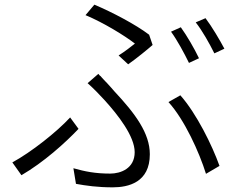

<svg xmlns="http://www.w3.org/2000/svg" viewBox="-20 -775 1040 824"><path d="M635 -582 620 -626C562 -670 461 -723 385 -755L347 -710C424 -678 515 -622 559 -588C543 -575 516 -554 489 -537L530 -499C567 -525 612 -562 635 -582ZM943 -566C924 -602 890 -660 862 -697L820 -679C849 -642 878 -590 900 -546L943 -566ZM834 -525C814 -567 782 -622 756 -658L714 -639C741 -602 771 -546 791 -505L834 -525ZM623 -113C623 -203 561 -287 470 -384L464 -391L457 -399C451 -406 444 -413 438 -420L431 -427C427 -432 422 -436 418 -441L412 -448C411 -449 409 -450 408 -451L402 -458L356 -418C382 -395 408 -368 429 -345C487 -281 558 -190 558 -122C558 -52 498 -30 453 -30C388 -30 345 -39 295 -53L306 14C350 22 399 29 464 29C531 29 623 8 623 -113ZM922 -63C891 -150 824 -287 754 -366L703 -337C772 -261 835 -122 864 -29L922 -63ZM317 -222 281 -271C224 -209 114 -122 33 -78L72 -23C168 -79 259 -161 317 -222Z"/></svg>

Font: Glow Sans SC Normal
Style: Regular
Weight: 400
Designer: Ryoko NISHIZUKA (kana, bopomofo & ideographs); Paul D. Hunt (Latin, Greek & Cyrillic); Sandoll Communications, Soo-young
Version: Version 0.93